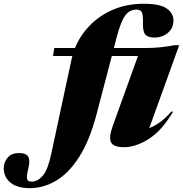

<svg xmlns="http://www.w3.org/2000/svg" viewBox="-226 -767 972 1020"><path d="M287.5 -162Q250.5 -20.5 194.8 66.5Q139 153.5 71.8 193Q4.5 232.5 -67.5 232.5Q-135.5 232.5 -170.8 202.8Q-206 173 -206 127.5Q-206 93.5 -184.8 69.8Q-163.5 46 -125.5 46Q-86.5 46 -75.8 66Q-65 86 -75.5 128Q-86 170 -82 184Q-78 198 -58 198Q-26.5 198 0.8 167Q28 136 46 51.5L154.5 -453.5Q156 -461.5 158.5 -469.5H55.5L62.5 -512H172.5Q199 -577.5 250.2 -630.8Q301.5 -684 374.5 -715.5Q447.5 -747 538.5 -747Q624 -747 659.8 -721.8Q695.5 -696.5 695.5 -658.5Q695.5 -617.5 666 -592.5Q636.5 -567.5 593.5 -567.5Q561 -567.5 546.8 -582.5Q532.5 -597.5 533.5 -642Q534.5 -686.5 527.8 -701.2Q521 -716 499 -716Q462.5 -716 439.2 -684.8Q416 -653.5 393.5 -568L379 -512H550Q626 -512 701.5 -527H726L567 -86.5Q592.5 -96 622 -116.5Q651.5 -137 686 -176L692.5 -172Q632 -71 563 -28Q494 15 433 15Q377 15 364 -11Q351 -37 373 -98L507 -469.5H368Z"/></svg>

Font: Newsreader Display ExtraBold
Style: Italic
Weight: 800
Italic angle: -17°
Designer: Hugues Gentile
Foundry: Production Type
Version: Version 1.001